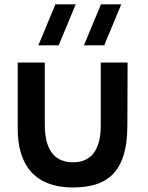

<svg xmlns="http://www.w3.org/2000/svg" viewBox="-20 -822 666 866"><path d="M308.5 23.5C452.5 23.5 554.5 -33.5 554.5 -256L555.5 -540H434.5V-256C434.5 -121.5 370.5 -89 307.5 -90C244.5 -91 182 -124 182 -259V-540H60V-238.5C60 -91 126.5 23.5 308.5 23.5ZM153 -617.5H244.5L321.5 -802.5H230ZM358.5 -617.5H450L527 -802.5H435.5Z"/></svg>

Font: Eudonet
Style: Bold
Weight: 700
Designer: Mikhail Sharanda
Foundry: Mikhail Sharanda
Version: Version 4.503;Glyphs 3.1.2 (3151)